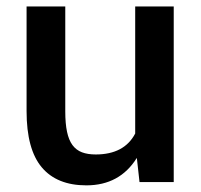

<svg xmlns="http://www.w3.org/2000/svg" viewBox="-20 -548 605 578"><path d="M240 10Q151.5 10 105.8 -44.2Q60 -98.5 60 -213.5V-528.5H176.5V-212.5Q176.5 -176 181.8 -151.2Q187 -126.5 198.2 -111.2Q209.5 -96 226.8 -89.5Q244 -83 268 -83Q354 -83 387 -146V-528.5H503V0H400L392 -72H391.5Q340 10 240 10Z"/></svg>

Font: Roberto Sans Medium
Style: Regular
Weight: 500
Designer: Google (font) & Cristiano Sobral (main changes)
Version: Version 1.000;October 12, 2021;FontCreator 14.0.0.2814 64-bi